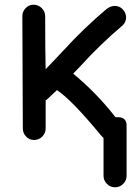

<svg xmlns="http://www.w3.org/2000/svg" viewBox="-20 -584 590 816"><path d="M469 212Q449 212 434.5 197.5Q420 183 420 163V2Q415 -1 404 -15Q283 -161 222 -201Q176 -157 174 -157V-38Q174 -18 159.5 -3.5Q145 11 125 11Q105 11 91 -3.5Q77 -18 77 -38Q75 -368 75 -515Q75 -535 89 -549.5Q103 -564 123 -564Q143 -564 157.5 -549.5Q172 -535 172 -515Q172 -366 174 -290Q213 -330 251 -371Q336 -464 432 -545Q448 -558 467 -559Q487 -559 501 -545Q515 -531 516 -511Q516 -490 501 -476Q405 -395 320 -301L291 -271Q388 -191 466 -92L471 -86H480Q518 -86 518 -51V163Q518 183 503.5 197.5Q489 212 469 212Z"/></svg>

Font: Bad Comic
Style: Regular
Weight: 400
Designer: GGBotNet
Foundry: f0n7
Version: 0.9